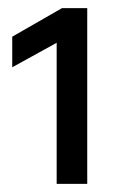

<svg xmlns="http://www.w3.org/2000/svg" viewBox="-20 -843 298 471"><path d="M194 -392H119V-738L10 -678V-753L132 -823H194Z"/></svg>

Font: Hind Colombo Medium
Style: Regular
Weight: 500
Designer: Jyotish Sonowal, Aditi Pimprikar
Foundry: Indian Type Foundry
Version: Version 1.000;PS 1.0;hotconv 1.0.86;makeotf.lib2.5.63406; tt